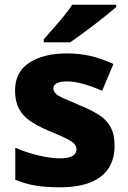

<svg xmlns="http://www.w3.org/2000/svg" viewBox="-20 -786 546 816"><path d="M467 -166Q467 -112 442.5 -72.5Q418 -33 366 -11.5Q314 10 234 10Q176 10 132.5 3Q89 -4 45 -22V-158Q93 -137 145.5 -125Q198 -113 233 -113Q271 -113 288 -123Q305 -133 305 -151Q305 -164 296.5 -174Q288 -184 262.5 -197Q237 -210 187 -230Q138 -251 106.5 -273Q75 -295 59.5 -326Q44 -357 44 -402Q44 -480 104.5 -519.5Q165 -559 265 -559Q318 -559 365 -548Q412 -537 462 -514L414 -400Q374 -418 335 -429Q296 -440 265 -440Q237 -440 222 -432.5Q207 -425 207 -410Q207 -399 215.5 -389.5Q224 -380 248.5 -369Q273 -358 320 -338Q367 -319 400 -298Q433 -277 450 -246Q467 -215 467 -166ZM474 -756Q458 -742 433 -722Q408 -702 379.5 -680Q351 -658 324 -638.5Q297 -619 278 -606H166V-619Q182 -638 205 -663.5Q228 -689 250.5 -716.5Q273 -744 287 -766H474Z"/></svg>

Font: Noto Sans Thai ExtraBold
Style: Regular
Weight: 800
Version: Version 2.001